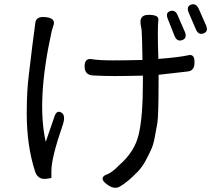

<svg xmlns="http://www.w3.org/2000/svg" viewBox="-20 -836 1040 919"><path d="M691 -765Q740 -765 738 -742Q733 -703 738 -554Q840 -562 883 -572Q912 -578 911 -537Q911 -497 879 -494L739 -478V-444Q739 -282 733 -246Q727 -211 720 -175Q713 -139 702 -117Q692 -95 676 -65Q660 -36 639 -14Q589 37 555 56Q527 74 490 45Q454 17 486 1Q514 -7 551 -46Q625 -110 644 -193Q664 -277 664 -444V-474Q586 -472 528 -472Q471 -472 423 -475Q385 -478 385 -518Q385 -558 418 -553Q454 -547 519 -547Q584 -547 662 -549Q660 -665 658 -691L653 -721Q647 -765 691 -765ZM226 -18V16L200 20Q161 24 148 -15Q108 -138 108 -293Q108 -401 118 -478Q140 -664 144 -687L149 -726Q152 -759 198 -754Q245 -750 237 -718L227 -685Q154 -353 199 -157Q229 -246 242 -282Q253 -310 274 -297Q296 -284 280 -237Q226 -81 226 -18ZM795 -783Q819 -791 831 -761L865 -683Q877 -653 852 -644Q827 -635 815 -665L783 -746Q771 -776 795 -783ZM932 -792 966 -715Q979 -685 954 -676Q929 -667 917 -697L883 -776Q871 -806 895 -814Q919 -822 932 -792Z"/></svg>

Font: Swei Gothic CJK TC Regular
Style: Regular
Weight: 400
Version: Version 2.129